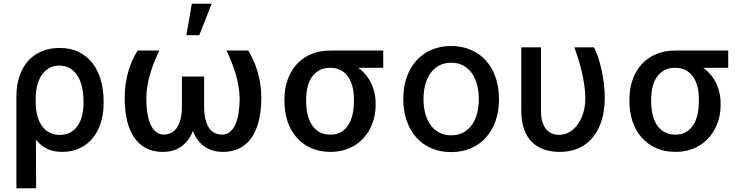

<svg xmlns="http://www.w3.org/2000/svg" viewBox="-20 -797 3948 1020"><path d="M67.1 -282.7Q67.1 -346.2 84.2 -394.7Q101.2 -443.2 131.6 -475.9Q161.9 -508.5 204 -525.4Q246.1 -542.3 296.2 -542.3Q354.4 -542.3 398.3 -520.8Q442.1 -499.3 471.6 -461.1Q501.1 -422.9 515.8 -371.1Q530.5 -319.2 530.5 -258.5V-248.6Q530.5 -191.8 515.3 -144.2Q500 -96.6 471.6 -62.3Q443.2 -28.1 402.5 -9.1Q361.9 9.9 310.7 9.9Q262.8 9.9 228.9 -7.1Q195 -24.1 170.8 -55.4L171.9 203.1H67.1ZM170.1 -236.5Q170.8 -219.8 173.8 -201.7Q176.8 -183.6 183.2 -166.2Q189.6 -148.8 199.4 -133.2Q209.2 -117.5 223.2 -105.8Q237.2 -94.1 255.7 -87.2Q274.1 -80.3 297.6 -80.3Q331.3 -80.3 355.1 -94.1Q378.9 -108 394.2 -131.2Q409.4 -154.5 416.5 -185Q423.7 -215.6 423.7 -248.6V-258.5Q423.7 -296.9 416.4 -331.3Q409.1 -365.8 393.3 -391.9Q377.5 -418 353.2 -433.2Q328.8 -448.5 294.7 -448.5Q261 -448.5 237.2 -433.1Q213.4 -417.6 198.5 -393.3Q183.6 -369 176.7 -338.8Q169.7 -308.6 169.7 -279.1Z M710.9 -528.4H826.3Q811.8 -497.9 799.4 -467Q786.9 -436.1 777.7 -404.7Q768.5 -373.2 763.1 -341.4Q757.8 -309.7 757.1 -277Q757.1 -238.3 761.9 -202.9Q766.7 -167.6 777.7 -140.6Q788.7 -113.6 806.5 -97.8Q824.2 -82 849.8 -82Q870 -82 887.6 -90.2Q905.2 -98.4 918.3 -116.5Q931.5 -134.6 938.9 -163.5Q946.4 -192.5 946.4 -234V-390.3H1064.3V-234Q1064.3 -192.5 1071.4 -163.5Q1078.5 -134.6 1091.3 -116.5Q1104 -98.4 1121.6 -90.2Q1139.2 -82 1159.4 -82Q1185.4 -82 1203.3 -97.7Q1221.2 -113.3 1232.2 -139.9Q1243.3 -166.5 1248.2 -202.1Q1253.2 -237.6 1253.2 -277Q1250.7 -342.3 1231.9 -404.5Q1213.1 -466.6 1182.9 -528.4H1298.7Q1312.5 -506 1325.1 -478.9Q1337.7 -451.7 1347.3 -420.1Q1356.9 -388.5 1362.6 -352.6Q1368.3 -316.8 1368.3 -277Q1368.3 -238.6 1363.6 -202.2Q1359 -165.8 1348.9 -134.1Q1338.8 -102.3 1323 -75.8Q1307.2 -49.4 1284.4 -30.2Q1261.7 -11 1231.7 -0.5Q1201.7 9.9 1163.7 9.9Q1107.2 9.9 1066.8 -18.3Q1026.3 -46.5 1004.6 -100.9Q983 -46.5 942.8 -18.3Q902.7 9.9 845.5 9.9Q807.9 9.9 778.1 -0.5Q748.2 -11 725.7 -30.2Q703.1 -49.4 687.1 -75.8Q671.2 -102.3 661.2 -134.1Q651.3 -165.8 646.8 -202.2Q642.4 -238.6 642.4 -277Q642.4 -317.1 647.9 -353.2Q653.4 -389.2 662.8 -420.8Q672.2 -452.4 684.7 -479.4Q697.1 -506.4 710.9 -528.4ZM998.9 -777H1104.4L1038.7 -610.1H970.2Z M1491.1 -269.9Q1491.1 -324.9 1507.5 -372.2Q1523.8 -419.4 1554.9 -454.2Q1585.9 -489 1631.2 -508.7Q1676.5 -528.4 1734 -528.4H2016V-436.8H1883.5Q1904.5 -421.5 1921.5 -401.5Q1938.6 -381.4 1950.5 -357.4Q1962.4 -333.5 1968.9 -306.1Q1975.5 -278.8 1975.5 -248.6V-238.6Q1975.5 -205.6 1968.2 -174.4Q1960.9 -143.1 1947.1 -115.6Q1933.2 -88.1 1912.6 -65Q1892 -41.9 1865.4 -25.2Q1838.8 -8.5 1806.1 0.7Q1773.4 9.9 1735.4 9.9Q1677.6 9.9 1632.1 -10.7Q1586.6 -31.2 1555.2 -67.3Q1523.8 -103.3 1507.5 -152.3Q1491.1 -201.3 1491.1 -258.5ZM1606.5 -258.5Q1606.5 -222.7 1613.6 -190.5Q1620.7 -158.4 1636.2 -134.2Q1651.6 -110.1 1676.1 -95.9Q1700.6 -81.7 1735.4 -81.7Q1768.8 -81.7 1792.4 -95.9Q1816.1 -110.1 1831.1 -134.2Q1846.2 -158.4 1853.2 -190.5Q1860.1 -222.7 1860.1 -258.5V-269.9Q1860.1 -303.6 1853.2 -333.8Q1846.2 -364 1831 -386.9Q1815.7 -409.8 1791.9 -423.3Q1768.1 -436.8 1734 -436.8Q1699.9 -436.8 1675.8 -423.3Q1651.6 -409.8 1636.2 -386.9Q1620.7 -364 1613.6 -333.8Q1606.5 -303.6 1606.5 -269.9Z M2122.5 -270.2Q2122.5 -333.8 2140.6 -386Q2158.7 -438.2 2191.9 -475.1Q2225.1 -512.1 2272.2 -532.3Q2319.2 -552.6 2376.8 -552.6Q2434.3 -552.6 2481.4 -532.3Q2528.4 -512.1 2561.6 -475.1Q2594.8 -438.2 2612.9 -386Q2631 -333.8 2631 -270.2Q2631 -207 2612.9 -155.2Q2594.8 -103.3 2561.6 -66.4Q2528.4 -29.5 2481.4 -9.2Q2434.3 11 2376.8 11Q2319.2 11 2272.2 -9.2Q2225.1 -29.5 2191.9 -66.4Q2158.7 -103.3 2140.6 -155.2Q2122.5 -207 2122.5 -270.2ZM2229.8 -270.6Q2229.8 -231.2 2238.6 -196.2Q2247.5 -161.2 2265.8 -134.9Q2284.1 -108.7 2311.8 -93.4Q2339.5 -78.1 2377.1 -78.1Q2414.4 -78.1 2442.1 -93.4Q2469.8 -108.7 2487.9 -134.9Q2506 -161.2 2514.9 -196.2Q2523.8 -231.2 2523.8 -270.6Q2523.8 -309.7 2514.9 -344.8Q2506 -380 2487.9 -406.4Q2469.8 -432.9 2442.1 -448.3Q2414.4 -463.8 2377.1 -463.8Q2339.5 -463.8 2311.8 -448.3Q2284.1 -432.9 2265.8 -406.4Q2247.5 -380 2238.6 -344.8Q2229.8 -309.7 2229.8 -270.6Z M2854 -545.5V-207.4Q2854 -171.9 2862 -147.7Q2870 -123.6 2883.2 -108.7Q2896.3 -93.8 2913.5 -87.2Q2930.8 -80.6 2949.2 -80.6Q2980.8 -80.6 3006.6 -96.2Q3032.3 -111.9 3051 -138.7Q3069.6 -165.5 3079.7 -201.2Q3089.8 -236.9 3089.8 -277Q3089.1 -308.2 3084.3 -342.7Q3079.5 -377.1 3071.6 -412.1Q3063.6 -447.1 3053.1 -481.2Q3042.6 -515.3 3030.9 -545.5H3136Q3147.4 -523.1 3157.7 -492.2Q3168 -461.3 3175.8 -425.6Q3183.6 -389.9 3188.2 -351.9Q3192.8 -313.9 3192.8 -277Q3192.8 -238.6 3186.8 -202.6Q3180.8 -166.5 3168.1 -134.6Q3155.5 -102.6 3136.2 -76.2Q3116.8 -49.7 3090.2 -30.5Q3063.6 -11.4 3029.3 -0.7Q2995 9.9 2952.8 9.9Q2907.3 9.9 2869.9 -3Q2832.4 -16 2805.6 -42.8Q2778.8 -69.6 2764 -110.8Q2749.3 -152 2749.3 -208.8V-545.5Z M3323.9 -269.9Q3323.9 -324.9 3340.2 -372.2Q3356.5 -419.4 3387.6 -454.2Q3418.7 -489 3464 -508.7Q3509.2 -528.4 3566.8 -528.4H3848.7V-436.8H3716.3Q3737.2 -421.5 3754.3 -401.5Q3771.3 -381.4 3783.2 -357.4Q3795.1 -333.5 3801.7 -306.1Q3808.2 -278.8 3808.2 -248.6V-238.6Q3808.2 -205.6 3801 -174.4Q3793.7 -143.1 3779.8 -115.6Q3766 -88.1 3745.4 -65Q3724.8 -41.9 3698.2 -25.2Q3671.5 -8.5 3638.8 0.7Q3606.2 9.9 3568.2 9.9Q3510.3 9.9 3464.8 -10.7Q3419.4 -31.2 3388 -67.3Q3356.5 -103.3 3340.2 -152.3Q3323.9 -201.3 3323.9 -258.5ZM3439.3 -258.5Q3439.3 -222.7 3446.4 -190.5Q3453.5 -158.4 3468.9 -134.2Q3484.4 -110.1 3508.9 -95.9Q3533.4 -81.7 3568.2 -81.7Q3601.6 -81.7 3625.2 -95.9Q3648.8 -110.1 3663.9 -134.2Q3679 -158.4 3685.9 -190.5Q3692.8 -222.7 3692.8 -258.5V-269.9Q3692.8 -303.6 3685.9 -333.8Q3679 -364 3663.7 -386.9Q3648.4 -409.8 3624.6 -423.3Q3600.9 -436.8 3566.8 -436.8Q3532.7 -436.8 3508.5 -423.3Q3484.4 -409.8 3468.9 -386.9Q3453.5 -364 3446.4 -333.8Q3439.3 -303.6 3439.3 -269.9Z"/></svg>

Font: Cannonade Med
Style: Regular
Weight: 500
Designer: Rasmus Andersson
Foundry: rsms
Version: Version 3.012;git-f93a4a705